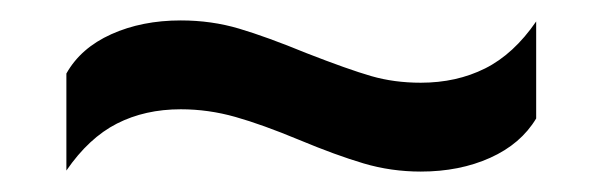

<svg xmlns="http://www.w3.org/2000/svg" viewBox="-20 -443 590 188"><path d="M273 -306Q237 -321 210.5 -328.5Q184 -336 157 -336Q122 -336 94.5 -322Q67 -308 45 -276V-371Q59 -396 89 -409.5Q119 -423 157 -423Q187 -423 214 -415Q241 -407 280 -391Q321 -375 343.5 -368.5Q366 -362 392 -362Q427 -362 455 -376Q483 -390 505 -422V-327Q490 -302 460 -288.5Q430 -275 392 -275Q363 -275 336 -283Q309 -291 273 -306Z"/></svg>

Font: Prompt
Style: Regular
Weight: 400
Designer: Katatrad Team
Foundry: CadsonDemak
Version: Version 1.001